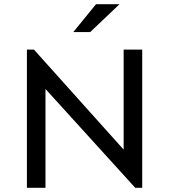

<svg xmlns="http://www.w3.org/2000/svg" viewBox="-20 -889 801 909"><path d="M620.1 0 195.3 -467.8V0H107.4V-654.3H140.6L565.4 -180.7V-654.3H653.3V0ZM327.1 -737.3 434.6 -869.1H545.9L407.2 -737.3Z"/></svg>

Font: Sen
Style: Regular
Weight: 400
Designer: Kosal Sen, Philatype
Foundry: Philatype
Version: Version 2.000;gftools[0.9.31]